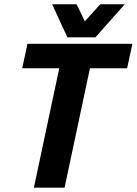

<svg xmlns="http://www.w3.org/2000/svg" viewBox="-20 -870 634 890"><path d="M279.3 0H137L254.7 -553.7H83L107.3 -667H593.7L569.3 -553.7H397ZM305.7 -697 445 -850.3H558.3L422.3 -697ZM409 -697H292.3L221.7 -850.3H335Z"/></svg>

Font: Epunda Sans Light
Style: Italic
Weight: 300
Italic angle: -12.0243°
Designer: Simon Atzbach
Foundry: typofactur
Version: Version 2.204